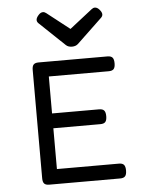

<svg xmlns="http://www.w3.org/2000/svg" viewBox="-56 -860 712 907"><g transform="rotate(-5 300.0 -407.0)"><path d="M148.9 -779.8Q148.9 -790 160.2 -802.7Q170.4 -814.5 181.6 -814.5Q189.5 -814.5 196.8 -808.6L304.7 -724.1L412.6 -808.6Q419.9 -814.5 427.7 -814.5Q439 -814.5 449.2 -802.7Q460.4 -790 460.4 -779.8Q460.4 -771 452.6 -763.7L333 -649.9Q322.3 -640.1 304.7 -640.1Q287.1 -640.1 276.4 -649.9L156.7 -763.7Q148.9 -771 148.9 -779.8ZM507.8 -35.2Q507.8 -16.1 500.7 -8.1Q493.7 0 477.1 0H140.6Q124 0 116.9 -7.6Q109.9 -15.1 109.9 -33.2V-546.4Q109.9 -564.5 116.9 -572Q124 -579.6 140.6 -579.6H467.3Q483.9 -579.6 491 -571.5Q498 -563.5 498 -544.4Q498 -525.4 491 -517.3Q483.9 -509.3 467.3 -509.3H183.1V-334H406.2Q422.9 -334 429.9 -325.9Q437 -317.9 437 -298.8Q437 -279.8 429.9 -271.7Q422.9 -263.7 406.2 -263.7H183.1V-70.3H477.1Q493.7 -70.3 500.7 -62.3Q507.8 -54.2 507.8 -35.2Z"/></g></svg>

Font: Courier Prime Sans
Style: Regular
Weight: 400
Designer: Alan Dague-Greene
Foundry: Quote-Unquote Apps
Version: Version 3.020